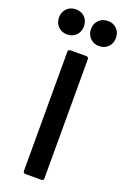

<svg xmlns="http://www.w3.org/2000/svg" viewBox="-212 -968 667 1021"><g transform="rotate(20 121.0 -457.5)"><path d="M64 -12V-688Q64 -693 67.5 -696.5Q71 -700 76 -700H168Q173 -700 176.5 -696.5Q180 -693 180 -688V-12Q180 -7 176.5 -3.5Q173 0 168 0H76Q71 0 67.5 -3.5Q64 -7 64 -12ZM141 -844Q141 -875 161 -895Q181 -915 212 -915Q243 -915 262.5 -895Q282 -875 282 -844Q282 -813 262 -793Q242 -773 212 -773Q181 -773 161 -793Q141 -813 141 -844ZM-40 -844Q-40 -875 -20 -895Q0 -915 31 -915Q62 -915 81.5 -895Q101 -875 101 -844Q101 -813 81 -793Q61 -773 31 -773Q0 -773 -20 -793Q-40 -813 -40 -844Z"/></g></svg>

Font: Barlow Semi Condensed SemiBold
Style: Regular
Weight: 600
Width: 4
Designer: Jeremy Tribby
Foundry: Tribby Type
Version: Version 1.408